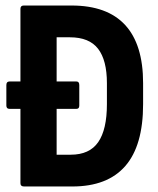

<svg xmlns="http://www.w3.org/2000/svg" viewBox="-20 -675 573 695"><path d="M14 -281Q3 -281 3 -293V-367Q3 -380 14 -380H54H257Q267 -380 267 -367V-293Q267 -281 257 -281ZM67 0Q54 0 54 -12V-643Q54 -655 66 -655H239Q368 -655 433 -584.5Q498 -514 498 -374V-298Q498 -148 433.5 -74Q369 0 242 0ZM185 -115H236Q304 -115 335.5 -160.5Q367 -206 367 -298V-374Q367 -457 335 -498.5Q303 -540 233 -540H185Z"/></svg>

Font: Sofia Sans Condensed ExtraBold
Style: Regular
Weight: 800
Designer: Botio Nikoltchev, Ani Petrova
Foundry: lettersoup
Version: Version 4.101